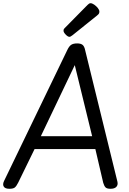

<svg xmlns="http://www.w3.org/2000/svg" viewBox="-29 -1160 801 1194"><path d="M29 14Q3 14 -5.5 0.5Q-14 -13 -4 -34L390 -850Q401 -873 414 -881.5Q427 -890 451 -890Q473 -890 484.5 -881Q496 -872 501 -846L701 -31Q706 -11 695 1.5Q684 14 658 14Q636 14 627.5 5.5Q619 -3 613 -23L564 -233H186L84 -24Q73 -2 63 6Q53 14 29 14ZM225 -313H544L436 -755ZM403 -931Q393 -931 379.5 -945Q366 -959 366 -969Q366 -973 367 -976.5Q368 -980 374 -986L515 -1129Q520 -1134 524.5 -1137Q529 -1140 534 -1140Q544 -1140 557 -1131Q570 -1122 579.5 -1110Q589 -1098 589 -1088Q589 -1081 586.5 -1076Q584 -1071 574 -1063L422 -941Q416 -937 411.5 -934Q407 -931 403 -931Z"/></svg>

Font: Playwrite GB S
Style: Italic
Weight: 400
Italic angle: -7°
Designer: Veronika Burian, José Scaglione
Foundry: TypeTogether
Version: Version 1.000